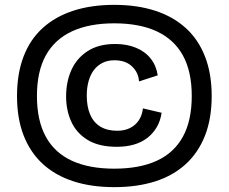

<svg xmlns="http://www.w3.org/2000/svg" viewBox="-20 -686 941 790"><path d="M450 84Q356 84 282 60Q208 36 156.5 -11Q105 -58 77.5 -128Q50 -198 50 -291Q50 -383 77 -453.5Q104 -524 156 -571Q208 -618 282 -642Q356 -666 450 -666Q544 -666 618 -642Q692 -618 744 -571Q796 -524 823.5 -453.5Q851 -383 851 -291Q851 -198 823.5 -128Q796 -58 744 -10.5Q692 37 618 60.5Q544 84 450 84ZM450 8Q554 8 625 -24.5Q696 -57 732.5 -123.5Q769 -190 769 -291Q769 -392 732.5 -458Q696 -524 625 -557Q554 -590 450 -590Q347 -590 276 -557Q205 -524 168.5 -458Q132 -392 132 -291Q132 -190 168.5 -123.5Q205 -57 276 -24.5Q347 8 450 8ZM461 -82Q387 -82 341 -110Q295 -138 273.5 -185Q252 -232 252 -289Q252 -350 274 -398.5Q296 -447 341 -476Q386 -505 454 -505Q502 -505 539.5 -489.5Q577 -474 600 -445Q623 -416 629 -376L552 -351Q550 -387 523.5 -412.5Q497 -438 451 -438Q423 -438 402 -427.5Q381 -417 366.5 -398Q352 -379 344.5 -352Q337 -325 337 -293Q337 -247 351 -214.5Q365 -182 393 -165Q421 -148 462 -148Q493 -148 515.5 -159.5Q538 -171 551.5 -191.5Q565 -212 568 -240L645 -222Q640 -188 624.5 -162Q609 -136 585.5 -118Q562 -100 530.5 -91Q499 -82 461 -82Z"/></svg>

Font: Bricolage Grotesque 16pt
Style: Regular
Weight: 400
Version: Version 1.001;gftools[0.9.33.dev8+g029e19f]